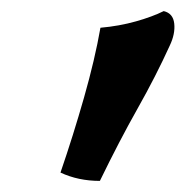

<svg xmlns="http://www.w3.org/2000/svg" viewBox="-20 -737 334 346"><path d="M275 -717Q292 -713 294 -694.5Q296 -676 286 -655Q261 -600 228 -541.5Q195 -483 160 -411Q121 -411 89 -426Q112 -493 131.5 -561.5Q151 -630 161 -687Q195 -690 225 -698.5Q255 -707 275 -717Z"/></svg>

Font: Vollkorn Black
Style: Italic
Weight: 900
Italic angle: -11°
Designer: Friedrich Althausen
Foundry: Friedrich Althausen
Version: Version 5.000; ttfautohint (v1.8.3)